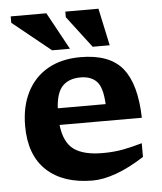

<svg xmlns="http://www.w3.org/2000/svg" viewBox="-53 -778 708 837"><g transform="rotate(-5 301.0 -360.0)"><path d="M312 -528.5Q440 -528.5 496.2 -458.8Q552.5 -389 556 -242H196Q204.5 -165.5 246.8 -134.5Q289 -103.5 373 -103.5Q424.5 -103.5 466.5 -112Q508.5 -120.5 546 -131.5V-71.5Q480 -29 422.8 -8.5Q365.5 12 319.5 12Q191 12 118.5 -55Q46 -122 46 -250.5Q46 -335.5 77.8 -398Q109.5 -460.5 169 -494.5Q228.5 -528.5 312 -528.5ZM305 -440.5Q254.5 -440.5 226.5 -412.2Q198.5 -384 194.5 -315H404Q400.5 -388.5 375.5 -414.5Q350.5 -440.5 305 -440.5ZM270 -569H192L25 -704V-732H181ZM444 -569H369.5L264 -707.5V-732H409Z"/></g></svg>

Font: Newsreader Caption SemiBold
Style: Regular
Weight: 600
Designer: Hugues Gentile
Foundry: Production Type
Version: Version 1.001